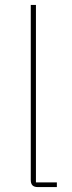

<svg xmlns="http://www.w3.org/2000/svg" viewBox="-20 -760 291 780"><path d="M211 0V-19H126V-740H105V-29C105 -9 114 0 134 0Z"/></svg>

Font: IBM Plex Devanagari Thin
Style: Regular
Weight: 100
Designer: Mike Abbink, Paul van der Laan, Pieter van Rosmalen, Erin McLaughlin
Foundry: Bold Monday
Version: Version 1.0